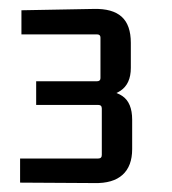

<svg xmlns="http://www.w3.org/2000/svg" viewBox="-20 -658 385 430"><path d="M276 -324Q276 -286 254.5 -266.5Q233 -247 191 -248L25 -249V-303H200Q208 -303 208 -311V-415Q208 -423 200 -423H61V-476H197Q205 -476 205 -483V-574Q205 -581 197 -581H28V-635L190 -638Q232 -639 252.5 -620.5Q273 -602 273 -562V-506Q273 -470 249.5 -454.5Q226 -439 180 -439L184 -457Q232 -458 254 -443Q276 -428 276 -390Z"/></svg>

Font: Gemunu Libre ExtraLight
Style: Regular
Weight: 400
Version: Version 1.100